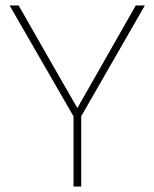

<svg xmlns="http://www.w3.org/2000/svg" viewBox="-20 -680 563 700"><path d="M508 -660 276 -256V0H248V-256L15 -660H48L177 -434L262 -286L475 -660Z"/></svg>

Font: Elaine Sans ExtraLight
Style: Regular
Weight: 275
Designer: Wei Huang
Foundry: Wei Huang
Version: Version 2.001;December 24, 2019;FontCreator 12.0.0.2547 64-b